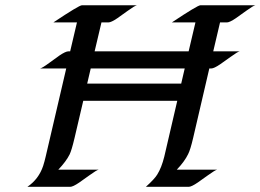

<svg xmlns="http://www.w3.org/2000/svg" viewBox="-20 -723 1008 743"><path d="M645 -636.2Q744.6 -702.6 755.4 -702.6H968.3Q960.4 -701.2 932.1 -680.7Q903.8 -660.2 893.1 -652.8Q868.7 -636.2 857.9 -636.2H831.5L805.2 -524.4H907.7Q899.9 -522.9 871.6 -502.4Q843.3 -481.9 832.5 -474.6Q808.1 -458 797.4 -458H790L727.5 -189.5Q716.8 -143.6 708 -126.5Q694.3 -98.1 664.1 -66.4H820.3Q812.5 -64.9 784.2 -44.4Q755.9 -23.9 745.1 -16.6Q720.7 0 710 0H544.4Q578.1 -30.3 588.4 -47.4Q605 -73.7 615.7 -116.7L666 -333H302.2L268.6 -189.5Q257.3 -141.6 249.5 -125.5Q235.8 -98.1 205.6 -66.4H361.8Q354 -64.9 325.7 -44.4Q297.4 -23.9 286.6 -16.6Q262.2 0 251.5 0H85.9Q129.9 -29.8 147 -81.1Q152.3 -97.7 156.7 -116.7L236.3 -458H134.8Q142.6 -459 170.7 -479.7Q198.7 -500.5 209.5 -507.8Q233.9 -524.4 245.1 -524.4H251.5L277.8 -636.2H186.5Q286.1 -702.6 296.9 -702.6H509.8Q502 -701.2 473.6 -680.7Q445.3 -660.2 434.6 -652.8Q410.2 -636.2 399.4 -636.2H372.6L346.2 -524.4H710L736.3 -636.2ZM681.2 -399.4 694.8 -458H331.1L317.4 -399.4Z"/></svg>

Font: Fondamento
Style: Italic
Weight: 400
Italic angle: -12°
Version: Version 1.000